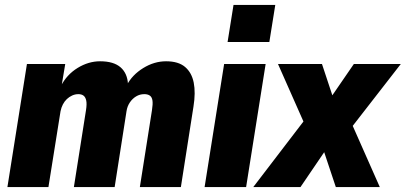

<svg xmlns="http://www.w3.org/2000/svg" viewBox="-20 -757 1642 777"><path d="M10 0 89 -498H244L229 -408H226Q250 -455 294 -482Q338 -509 385 -509Q440 -509 468 -484.5Q496 -460 498 -415L493 -412Q515 -454 559.5 -481.5Q604 -509 652 -509Q702 -509 729 -486Q756 -463 764 -422.5Q772 -382 763 -326L712 0H546L595 -311Q599 -336 597 -350Q595 -364 586.5 -370Q578 -376 564 -376Q546 -376 531 -367Q516 -358 505.5 -342.5Q495 -327 492 -307L444 0H279L328 -311Q332 -336 329 -350Q326 -364 318 -370Q310 -376 297 -376Q284 -376 272 -370.5Q260 -365 250.5 -356Q241 -347 234.5 -334.5Q228 -322 225 -307L176 0Z M901 -587 925 -737H1094L1070 -587ZM808 0 887 -498H1055L976 0Z M1005 0 1233 -298 1232 -211 1105 -498H1283L1337 -335H1300L1412 -498H1602L1379 -211L1386 -296L1517 0H1339L1281 -174L1315 -175L1196 0Z"/></svg>

Font: Nunito Sans 10pt Condensed Black
Style: Italic
Weight: 900
Width: 3
Italic angle: -9°
Designer: Vernon Adams
Foundry: Vernon Adams
Version: Version 3.101;gftools[0.9.27]